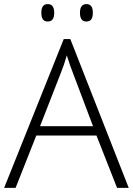

<svg xmlns="http://www.w3.org/2000/svg" viewBox="-20 -905 640 925"><path d="M172.9 -296.9H428.2L331.1 -554.2Q318.8 -584.5 301.8 -638.2Q288.6 -591.3 272.9 -553.2ZM444.8 -252H154.8L55.2 0H0L287.1 -716.8H318.8L600.1 0H543.9ZM427.2 -843.3Q427.7 -801.3 396.5 -801.3Q365.2 -801.3 365.2 -843.3Q365.2 -885.3 396.5 -885.3Q427.7 -885.3 427.2 -843.3ZM179.2 -843.3Q178.7 -885.3 210 -885.3Q241.2 -885.3 241.2 -843.3Q241.2 -801.3 210 -801.3Q178.7 -801.3 179.2 -843.3Z"/></svg>

Font: OpenSans-Light
Style: Regular
Weight: 300
Foundry: Ascender Corporation
Version: Version 1.10